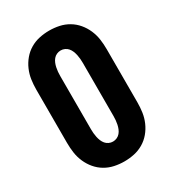

<svg xmlns="http://www.w3.org/2000/svg" viewBox="-182 -845 863 955"><g transform="rotate(-30 250.0 -367.5)"><path d="M250 8Q221 8 193 2Q165 -4 140.5 -18.5Q116 -33 97.5 -55Q79 -77 67.5 -103.5Q56 -130 52 -158Q48 -186 48 -215V-520Q48 -549 52 -577Q56 -605 67.5 -631.5Q79 -658 97.5 -680Q116 -702 140.5 -716.5Q165 -731 193 -737Q221 -743 250 -743Q279 -743 307 -737Q335 -731 359.5 -716.5Q384 -702 402.5 -680Q421 -658 432.5 -631.5Q444 -605 448 -577Q452 -549 452 -520V-215Q452 -186 448 -158Q444 -130 432.5 -103.5Q421 -77 402.5 -55Q384 -33 359.5 -18.5Q335 -4 307 2Q279 8 250 8ZM250 -106Q262 -106 273 -111Q284 -116 291.5 -125Q299 -134 303.5 -145Q308 -156 310.5 -168Q313 -180 314 -191.5Q315 -203 315 -215V-520Q315 -532 314 -543.5Q313 -555 310.5 -567Q308 -579 303.5 -590Q299 -601 291.5 -610Q284 -619 273 -624Q262 -629 250 -629Q238 -629 227 -624Q216 -619 208.5 -610Q201 -601 196.5 -590Q192 -579 189.5 -567Q187 -555 186 -543.5Q185 -532 185 -520V-215Q185 -203 186 -191.5Q187 -180 189.5 -168Q192 -156 196.5 -145Q201 -134 208.5 -125Q216 -116 227 -111Q238 -106 250 -106Z"/></g></svg>

Font: Iosevka Curly Heavy
Style: Regular
Weight: 900
Monospace: yes
Designer: Belleve Invis
Foundry: Belleve Invis
Version: Version 22.1.2; ttfautohint (v1.8.4)